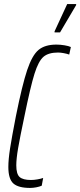

<svg xmlns="http://www.w3.org/2000/svg" viewBox="-20 -915 394 943"><path d="M21 -95Q21 -132 29.5 -186.5Q38 -241 58 -344Q89 -498 113.5 -571Q138 -644 169.5 -670Q201 -696 257 -696Q276 -696 297 -692.5Q318 -689 328 -684L320 -647Q309 -651 293 -654Q277 -657 265 -657Q218 -657 193.5 -636Q169 -615 149.5 -553Q130 -491 100 -344Q78 -240 69 -187.5Q60 -135 60 -103Q60 -60 76.5 -45.5Q93 -31 132 -31Q147 -31 164 -34Q181 -37 192 -41L185 -3Q174 2 158 5Q142 8 128 8Q70 8 45.5 -14Q21 -36 21 -95ZM248 -756V-761L310 -895H354V-890L275 -756Z"/></svg>

Font: Saira Ultra Condensed ExLight
Style: Italic
Weight: 200
Width: 1
Italic angle: -12°
Designer: Hector Gatti with collaboration of the Omnibus-Type team
Foundry: Omnibus-Type
Version: Version 1.001; ttfautohint (v1.8)